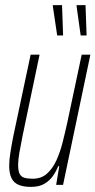

<svg xmlns="http://www.w3.org/2000/svg" viewBox="-20 -724 374 752"><path d="M101 8Q72 8 53 0Q34 -8 25 -26.5Q16 -45 16 -75Q16 -96 20.5 -125Q25 -154 32 -190L100 -510H135L69 -195Q61 -155 56 -126.5Q51 -98 51 -78Q51 -56 56.5 -44Q62 -32 75 -28Q88 -24 108 -24Q141 -24 163 -43Q185 -62 200 -94Q215 -126 225 -165.5Q235 -205 244 -246L300 -510H334L227 0H200L212 -73H208Q200 -53 187 -34.5Q174 -16 153.5 -4Q133 8 101 8ZM204 -585 187 -699V-704H223L227 -590V-585ZM296 -585 280 -699V-704H315L319 -590V-585Z"/></svg>

Font: Saira UltraCondensed Thin
Style: Italic
Weight: 250
Width: 1
Italic angle: -12°
Designer: Hector Gatti with collaboration of the Omnibus-Type team
Foundry: Omnibus-Type
Version: Version 1.101